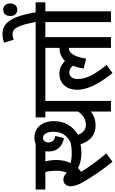

<svg xmlns="http://www.w3.org/2000/svg" viewBox="298 -1234 949 1586"><g transform="rotate(-90 773.0 -441.5)"><path d="M298 -38C245 -102 185 -180 146 -247C156 -254 167 -262 177 -272C207 -256 252 -244 299 -244C327 -244 351 -247 373 -251C402 -169 452 -127 529 -127C576 -127 613 -142 644 -166V0H732V-542H807V-622H596V-542H644V-271C616 -231 581 -207 535 -207C495 -207 468 -229 453 -272C521 -316 565 -377 565 -472C565 -567 511 -632 430 -632C411 -632 393 -629 378 -622H0V-542H144C151 -517 155 -486 155 -455C155 -416 149 -387 138 -364C122 -382 105 -393 84 -393C44 -393 27 -365 27 -334C27 -306 37 -271 63 -227C103 -159 151 -85 229 13ZM292 -324C266 -324 241 -328 218 -333C233 -362 244 -401 244 -450C244 -483 239 -517 232 -542H316C315 -534 314 -526 314 -517C314 -439 360 -401 424 -388L443 -460C403 -466 389 -487 389 -519C389 -541 402 -561 427 -561C460 -561 477 -524 477 -475C477 -411 449 -364 392 -335C361 -327 337 -324 292 -324Z M794 -542H1170V-425C1128 -425 1092 -411 1063 -380C1030 -410 1000 -426 956 -426C889 -426 824 -380 824 -278C824 -185 883 -86 962 13L1029 -36C955 -131 913 -196 913 -274C913 -314 930 -344 968 -344C990 -344 1007 -332 1023 -314C1013 -290 1005 -260 999 -226L1081 -205C1100 -325 1138 -348 1170 -348V0H1259V-542H1333V-622H794Z M1472 -542H1546V-622H1464C1429 -830 1373 -896 1284 -896C1260 -896 1237 -891 1213 -883L1237 -803C1252 -810 1267 -813 1285 -813C1330 -813 1357 -766 1384 -622H1321V-542H1383V0H1472ZM1433 -832C1433 -797 1452 -774 1485 -774C1518 -774 1537 -797 1537 -832C1537 -866 1518 -890 1485 -890C1452 -890 1433 -866 1433 -832Z"/></g></svg>

Font: Noto Sans Devanagari UI ExtraCondensed Medium
Style: Regular
Weight: 500
Width: 2
Designer: Jelle Bosma - Monotype Design Team
Foundry: Monotype Imaging Inc.
Version: Version 2.003